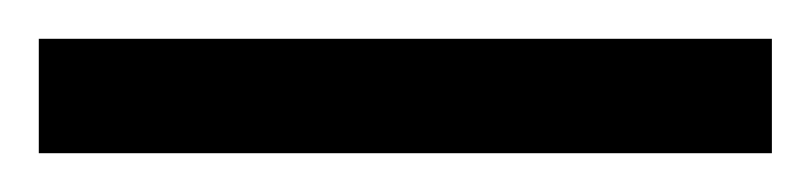

<svg xmlns="http://www.w3.org/2000/svg" viewBox="-25 63 418 99"><path d="M-5 142V83H373V142Z"/></svg>

Font: Noto Serif Bengali ExtraCondensed SemiBold
Style: Regular
Weight: 600
Width: 2
Designer: Juan Bruce, Universal Thirst, Indian Type Foundry and the Monotype Design Team.
Foundry: Monotype Imaging Inc.
Version: Version 2.003; ttfautohint (v1.8.4.7-5d5b)